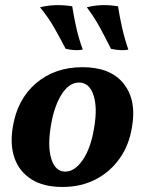

<svg xmlns="http://www.w3.org/2000/svg" viewBox="-20 -734 576 763"><path d="M228 9Q152 9 104 -22Q56 -53 37.5 -106.5Q19 -160 31 -230Q49 -340 123.5 -403.5Q198 -467 308 -467Q419 -467 471 -402Q523 -337 505 -232Q494 -159 456 -105Q418 -51 360 -21Q302 9 228 9ZM239 -52Q277 -52 309 -98.5Q341 -145 354 -226Q368 -306 351.5 -356Q335 -406 294 -406Q255 -406 225.5 -360Q196 -314 183 -239Q168 -153 184 -102.5Q200 -52 239 -52ZM421 -540Q398 -586 376.5 -625.5Q355 -665 325 -705Q383 -720 449 -709Q455 -670 465 -625Q475 -580 490 -537Q463 -531 421 -540ZM241 -540Q217 -586 194.5 -625.5Q172 -665 139 -705Q198 -720 267 -709Q273 -670 283 -625Q293 -580 309 -537Q283 -531 241 -540Z"/></svg>

Font: Vollkorn
Style: Bold Italic
Weight: 700
Italic angle: -11°
Designer: Friedrich Althausen
Foundry: Friedrich Althausen
Version: Version 5.000; ttfautohint (v1.8.3)